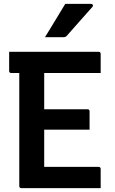

<svg xmlns="http://www.w3.org/2000/svg" viewBox="-20 -966 590 986"><path d="M90 0Q79 0 79 -11V-591H38Q27 -591 27 -602V-700H486Q497 -700 497 -689V-591H207V-405H429Q440 -405 440 -394V-300H207V-109H486Q497 -109 497 -98V0ZM315 -946H448Q454 -946 456.5 -941Q459 -936 455 -931Q436 -910 422 -894Q408 -878 394.5 -863Q381 -848 364 -828.5Q347 -809 322 -781Q316 -775 306 -775H211Q239 -820 263 -860Q287 -900 315 -946Z"/></svg>

Font: Recursive Sn Lnr St SmB
Style: Regular
Weight: 600
Version: Version 1.079;hotconv 1.0.112;makeotfexe 2.5.65598; ttfautoh